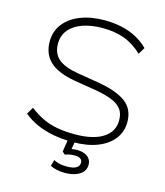

<svg xmlns="http://www.w3.org/2000/svg" viewBox="-130 -811 945 1099"><g transform="rotate(15 343.0 -261.5)"><path d="M356 8Q295 8 241 -2Q187 -12 142 -32Q97 -52 62 -82L86 -123Q126 -92 166.5 -73Q207 -54 253.5 -46Q300 -38 356 -38Q463 -38 522 -75.5Q581 -113 581 -181Q581 -222 561.5 -247Q542 -272 503.5 -287.5Q465 -303 407 -313L278 -334Q174 -352 127 -396.5Q80 -441 80 -515Q80 -575 114.5 -619.5Q149 -664 210.5 -688.5Q272 -713 354 -713Q408 -713 455.5 -702.5Q503 -692 542.5 -671Q582 -650 614 -618L590 -578Q539 -626 482.5 -646.5Q426 -667 354 -667Q287 -667 236 -649Q185 -631 157 -597Q129 -563 129 -515Q129 -458 165 -426Q201 -394 284 -380L411 -359Q522 -340 575.5 -299.5Q629 -259 629 -183Q629 -126 596 -83Q563 -40 502 -16Q441 8 356 8ZM358 190Q332 190 309 185Q286 180 271 171L281 135Q303 145 319.5 148.5Q336 152 360 152Q395 152 414 141.5Q433 131 433 110Q433 95 422 87Q411 79 389 79Q376 79 361.5 81Q347 83 331 89L315 75L330 -20H372L359 55L339 52Q355 49 368 47Q381 45 391 45Q418 45 437 52.5Q456 60 467 75Q478 90 478 111Q478 135 463.5 152.5Q449 170 421.5 180Q394 190 358 190Z"/></g></svg>

Font: Nunito Sans 10pt SemiExpanded ExtraLight
Style: Regular
Weight: 250
Width: 6
Designer: Vernon Adams
Foundry: Vernon Adams
Version: Version 3.101;gftools[0.9.27]